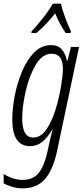

<svg xmlns="http://www.w3.org/2000/svg" viewBox="-41 -787 454 1047"><path d="M157 -607Q184 -629 210.5 -657Q237 -685 260 -714Q272 -684 287.5 -656Q303 -628 317 -607H344L346 -616Q333 -641 315 -689.5Q297 -738 292 -767H247Q226 -730 194 -689.5Q162 -649 131 -616L130 -607ZM80 -141Q80 -204 98.5 -287Q117 -370 153 -432Q189 -494 241 -494Q302 -494 302 -411Q302 -379 292 -317.5Q282 -256 262.5 -191.5Q243 -127 212.5 -82Q182 -37 140 -37Q80 -37 80 -141ZM269 42 390 -531H346L327 -456H324Q316 -494 296 -517.5Q276 -541 238 -541Q184 -541 144.5 -500Q105 -459 78.5 -395.5Q52 -332 39 -262.5Q26 -193 26 -136Q26 10 123 10Q161 10 189.5 -13.5Q218 -37 244 -80H246Q234 -36 229 -12L218 39Q201 117 170.5 155.5Q140 194 82 194Q52 194 23.5 183.5Q-5 173 -21 161V213Q-5 222 22.5 231Q50 240 81 240Q160 240 203.5 190.5Q247 141 269 42Z"/></svg>

Font: Noto Sans Display Condensed Light
Style: Italic
Weight: 300
Width: 3
Designer: Monotype Design team
Foundry: Monotype Imaging Inc.
Version: 1.000